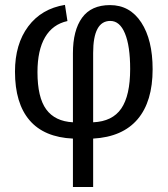

<svg xmlns="http://www.w3.org/2000/svg" viewBox="-20 -560 688 788"><path d="M606.4 -275.9Q606.4 -143.1 544.7 -70.6Q482.9 2 362.3 8.8V207.5H279.3V8.8Q161.1 3.4 101.3 -66.4Q41.5 -136.2 41.5 -266.1Q41.5 -378.9 95.9 -451.7Q150.4 -524.4 246.6 -540L256.8 -473.6Q196.3 -460.4 165 -407.2Q133.8 -354 133.8 -264.2Q133.8 -160.2 169.7 -111.1Q205.6 -62 279.3 -58.1V-341.3Q279.3 -435.5 316.9 -487.3Q354.5 -539.1 431.6 -539.1Q513.2 -539.1 559.8 -467.8Q606.4 -396.5 606.4 -275.9ZM514.2 -276.9Q514.2 -371.1 492.9 -422.6Q471.7 -474.1 432.6 -474.1Q362.3 -474.1 362.3 -342.8V-58.1Q441.4 -61.5 477.8 -114.7Q514.2 -168 514.2 -276.9Z"/></svg>

Font: Liberation Sans
Style: Regular
Weight: 400
Designer: Steve Matteson
Foundry: Ascender Corporation
Version: Version 2.00.1